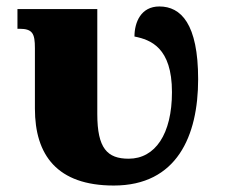

<svg xmlns="http://www.w3.org/2000/svg" viewBox="-20 -564 702 594"><path d="M332 10C527 10 593 -143 593 -319C593 -490 540 -544 473 -544C416 -544 396 -495 396 -451C446 -441 512 -417 512 -279C512 -149 460 -73 378 -73C312 -73 281 -105 281 -211V-536H34V-475H40C81 -475 88 -460 88 -415V-228C88 -84 157 10 332 10Z"/></svg>

Font: UArctic Serif Black
Style: Regular
Weight: 900
Designer: Customization by Puisto advertising & original work Monotype Design Team
Foundry: Monotype Imaging Inc.
Version: Version 2.004